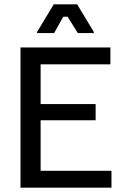

<svg xmlns="http://www.w3.org/2000/svg" viewBox="-20 -870 582 890"><path d="M75 0V-650H491.7V-571.7H168.3V-387.5H423.3V-312.5H168.3V-78.3H496.7V0ZM151.7 -716.7V-721.7L229.2 -850H337.5L415 -721.7V-716.7H340.8L293.3 -792.5H273.3L230.8 -716.7Z"/></svg>

Font: Familjen Grotesk GF
Style: Regular
Weight: 400
Designer: Anders Wikstroem, Jonas Baeckman, Matilda Gysing, Kristian Moeller
Foundry: Familjen STHLM AB
Version: Version 2.000; Beta; Release 4; Build 6